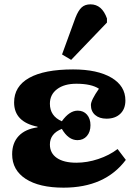

<svg xmlns="http://www.w3.org/2000/svg" viewBox="-20 -851 623 885"><path d="M273 14Q161 14 98.5 -26.5Q36 -67 36 -140Q36 -192 66 -224Q96 -256 153 -264V-267Q45 -289 45 -379Q45 -453 114.5 -492Q184 -531 317 -531Q429 -531 493.5 -493Q558 -455 558 -388Q558 -349 534.5 -326.5Q511 -304 471 -304Q438 -304 418.5 -321Q399 -338 399 -367Q399 -389 436 -442Q401 -465 332 -465Q276 -465 243 -440Q210 -415 210 -373Q210 -316 265 -292Q300 -341 338 -341Q365 -341 381 -322.5Q397 -304 397 -274Q397 -243 380.5 -224Q364 -205 337 -205Q295 -205 265 -257Q210 -235 210 -185Q210 -145 242 -123Q274 -101 332 -101Q382 -101 433 -118Q484 -135 522 -164L560 -114Q464 14 273 14ZM308 -575 266 -600 328 -770Q341 -803 356.5 -817Q372 -831 397 -831Q450 -831 473 -766V-747Z"/></svg>

Font: Literata 36pt ExtraBold
Style: Regular
Weight: 800
Designer: Latin by Veronika Burian and Jose Scaglione. Greek by Irene Vlachou. Cyrillic by Vera Evstafieva.
Foundry: TypeTogether
Version: Version 3.002